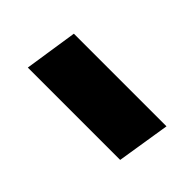

<svg xmlns="http://www.w3.org/2000/svg" viewBox="-12 -502 469 469"><g transform="rotate(45 222.5 -268.0)"><path d="M56 -199 77 -337H397L375 -199Z"/></g></svg>

Font: Nunito Sans 12pt ExtraLight 12pt Black
Style: Italic
Weight: 900
Italic angle: -9°
Version: Version 3.101;gftools[0.9.27]